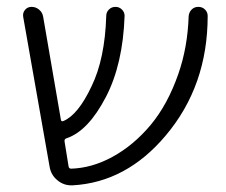

<svg xmlns="http://www.w3.org/2000/svg" viewBox="-20 -565 661 562"><path d="M580.1 -537.1Q587.9 -529.3 587.9 -518.6Q587.9 -313.5 464.8 -168Q349.6 -31.2 192.4 -22.5Q190.4 -22.5 188.5 -22.5Q166 -22.5 148.4 -37.1Q128.9 -52.7 125 -78.1L47.9 -515.6Q45.9 -527.3 53.2 -536.1Q60.5 -544.9 72.3 -544.9Q85 -544.9 94.7 -536.6Q104.5 -528.3 106.4 -515.6L158.2 -214.8Q159.2 -208 166 -210.9Q209 -229.5 248 -312.5Q287.1 -392.6 291 -518.6Q291 -529.3 298.8 -537.1Q306.6 -544.9 317.9 -544.9Q329.1 -544.9 336.9 -537.1Q344.7 -529.3 344.7 -518.6Q339.8 -377 290 -281.2Q238.3 -181.6 174.8 -160.2Q168 -158.2 168.9 -151.4L180.7 -78.1Q181.6 -71.3 188.5 -71.3Q249 -73.2 308.6 -105.5Q371.1 -139.6 420.9 -199.2Q470.7 -258.8 502 -348.6Q529.3 -426.8 532.2 -517.6Q533.2 -529.3 541 -537.1Q548.8 -544.9 560.5 -544.9Q572.3 -544.9 580.1 -537.1Z"/></svg>

Font: Gen Jyuu Gothic Light
Style: Regular
Weight: 200
Designer: [Source Han Sans]
Ryoko NISHIZUKA  (kana & ideographs); Paul D. Hunt (Latin, Greek & Cyrillic); Wenlong ZHANG  (bopomofo
Version: Version 1.002.20150607